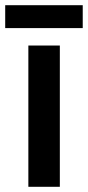

<svg xmlns="http://www.w3.org/2000/svg" viewBox="-36 -718 338 738"><path d="M282 -698H-16V-610H282ZM194 0V-543H73V0Z"/></svg>

Font: Noto Sans Arabic SemCond SemBd
Style: Regular
Weight: 600
Width: 4
Designer: Monotype Design Team, Nadine Chahine, Nizar Qandah and Khaled Hosny
Foundry: Monotype Imaging Inc.
Version: Version 2.012